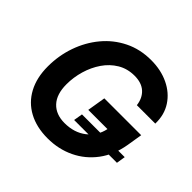

<svg xmlns="http://www.w3.org/2000/svg" viewBox="-183 -921 1115 1115"><g transform="rotate(45 375.0 -363.5)"><path d="M349.6 9.8Q258.8 9.8 192.6 -25.9Q126.5 -61.5 90.8 -128.2Q55.2 -194.8 55.2 -286.6Q55.2 -376 83.5 -457Q111.8 -538.1 164.3 -601.3Q216.8 -664.6 290.3 -700.9Q363.8 -737.3 454.1 -737.3Q534.7 -737.3 598.1 -707Q661.6 -676.8 697.5 -621.8Q733.4 -566.9 731.4 -493.2H580.1Q573.7 -545.4 540.8 -575.2Q507.8 -605 450.2 -605Q391.6 -605 345.9 -577.6Q300.3 -550.3 269 -504.6Q237.8 -459 221.4 -403.1Q205.1 -347.2 205.1 -290Q205.1 -208.5 245.1 -165.5Q285.2 -122.6 356.4 -122.6Q436 -122.6 489.7 -164.6Q543.5 -206.5 557.6 -274.4H399.9L418.5 -387.7H721.2L705.6 -292Q689.5 -196.8 639.2 -129.4Q588.9 -62 513.9 -26.1Q439 9.8 349.6 9.8ZM383.3 -174.8 392.6 -230H743.7L734.9 -174.8Z"/></g></svg>

Font: Inter
Style: Bold Italic
Weight: 700
Italic angle: -9.39999°
Designer: Rasmus Andersson
Foundry: rsms
Version: Version 4.001;git-9221beed3